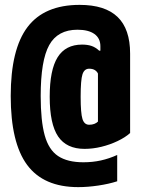

<svg xmlns="http://www.w3.org/2000/svg" viewBox="-20 -654 590 788"><path d="M301 114Q159 114 91.5 23Q24 -68 24 -260Q24 -452 93 -543Q162 -634 307 -634Q411 -634 462.5 -584.5Q514 -535 514 -434V-108Q494 -90 462.5 -75Q431 -60 396 -51.5Q361 -43 327 -43Q253 -43 218.5 -94Q184 -145 184 -257Q184 -367 216.5 -419Q249 -471 317 -471Q339 -471 355.5 -465.5Q372 -460 387 -446H392V-464Q392 -497 367.5 -514.5Q343 -532 298 -532Q217 -532 182 -469Q147 -406 147 -260Q147 -158 163.5 -98.5Q180 -39 218.5 -13.5Q257 12 322 12Q360 12 394 4.5Q428 -3 461 -18V90Q427 101 383.5 107.5Q340 114 301 114ZM346 -142Q358 -142 367 -145.5Q376 -149 382 -155V-352Q378 -361 369 -366.5Q360 -372 346 -372Q326 -372 318.5 -349Q311 -326 311 -257Q311 -189 318.5 -165.5Q326 -142 346 -142Z"/></svg>

Font: M PLUS Code Latin SemiExpanded
Style: Bold
Weight: 700
Width: 6
Designer: Coji Morishita
Foundry: UNDERFOREST DESIGN
Version: Version 1.002; ttfautohint (v1.8.3)